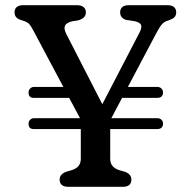

<svg xmlns="http://www.w3.org/2000/svg" viewBox="-20 -720 735 740"><path d="M389.2 -226.8 314.1 -216 109 -601.4Q100.3 -618 94 -625.7Q87.8 -633.5 74.8 -638.3L60.6 -643Q46.5 -647.5 41.2 -655.1Q36 -662.8 36 -672.4Q36 -685.4 44.3 -692.7Q52.6 -700 69.2 -700H276Q293.2 -700 302.1 -692.7Q311 -685.4 311 -672.4Q311 -649.8 281.6 -641.6L257.5 -637.8Q234.6 -631.6 230.1 -620.1Q225.6 -608.7 235.5 -589L395 -278.1L338 -248.5L516.6 -592.4Q527.2 -612.3 524.1 -622.6Q521 -633 500.6 -638L465.2 -643.6Q455.4 -646.6 449.2 -653.9Q443 -661.2 443 -672.4Q443 -685.4 451.3 -692.7Q459.6 -700 476.2 -700H625.9Q642.8 -700 651 -692.5Q659.1 -685.1 659.1 -672.4Q659.1 -662.7 654.2 -655.8Q649.2 -648.9 634.7 -643.6L628.3 -641Q619.1 -638.3 612.5 -634.1Q605.8 -629.9 598.7 -619.6Q591.6 -609.3 579.9 -587.4ZM291.4 -277.4H404.8V-107.8Q404.8 -90.9 413.7 -80.3Q422.5 -69.6 439.8 -64.2L461.8 -57.8Q486.4 -48.4 486.4 -27.6Q486.4 -14.6 478.3 -7.3Q470.1 0 453.2 0H243Q226.4 0 218.1 -7.3Q209.8 -14.6 209.8 -27.6Q209.8 -48.4 234.4 -57.8L256.4 -64.2Q274.7 -70 283 -80.9Q291.4 -91.7 291.4 -107.8ZM90 -243.7Q90 -252.5 96.2 -258.5Q102.4 -264.5 111 -264.5H585.8Q596.1 -264.5 602.2 -258.6Q608.3 -252.8 608.3 -244Q608.3 -222.6 585.8 -222.6H109.5Q90 -222.6 90 -243.7ZM411.4 -342.8 437.9 -385H585.8Q596.1 -385 602.2 -378.8Q608.3 -372.7 608.3 -363.9Q608.3 -342.8 585.8 -342.8ZM90 -363.9Q90 -372.7 96.2 -378.8Q102.4 -385 111 -385H292L320 -342.8H109.5Q90 -342.8 90 -363.9Z"/></svg>

Font: Fraunces SuperSoft
Style: Regular
Weight: 900
Version: Version 1.000;[b76b70a41]